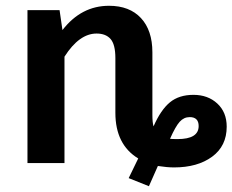

<svg xmlns="http://www.w3.org/2000/svg" viewBox="-20 -564 804 664"><path d="M764 -126Q764 -59 713.5 -22Q663 15 582 15Q558 15 526 10L495 80L425 52L458 -16Q379 -64 379 -174V-363Q379 -410 362.5 -429Q346 -448 314 -448Q254 -448 203 -368V0H75V-529H186L196 -460Q261 -544 357 -544Q428 -544 467.5 -501.5Q507 -459 507 -383V-167Q507 -140 511 -127Q536 -184 567.5 -210Q599 -236 649 -236Q699 -236 731.5 -206Q764 -176 764 -126ZM594 -83Q667 -83 667 -128Q667 -159 636 -159Q616 -159 601.5 -143Q587 -127 568 -84Q575 -83 594 -83Z"/></svg>

Font: FiraGO Medium
Style: Regular
Weight: 500
Designer: bBox Type
Foundry: bBox Type GmbH
Version: Version 1.001;PS 001.001;hotconv 1.0.88;makeotf.lib2.5.64775